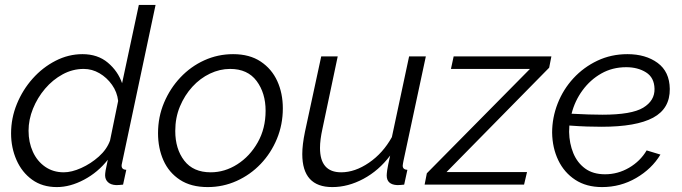

<svg xmlns="http://www.w3.org/2000/svg" viewBox="-20 -750 2772 780"><path d="M211 10Q152 10 110.5 -20Q69 -50 47 -100Q25 -150 25 -208Q25 -270 48.5 -327.5Q72 -385 112.5 -430.5Q153 -476 205.5 -503Q258 -530 315 -530Q377 -530 418 -495.5Q459 -461 476 -412L544 -730H612L476 -89Q474 -81 474 -77Q474 -61 493 -60L480 0Q471 1 464.5 1.5Q458 2 452 2Q430 1 418.5 -10Q407 -21 407 -38Q407 -45 409 -57.5Q411 -70 418 -101Q378 -50 321.5 -20Q265 10 211 10ZM239 -50Q271 -50 310 -67.5Q349 -85 381.5 -114Q414 -143 427 -179L460 -340Q456 -376 435 -405.5Q414 -435 384 -452.5Q354 -470 320 -470Q275 -470 234.5 -448Q194 -426 163 -389.5Q132 -353 114 -308.5Q96 -264 96 -219Q96 -172 113.5 -133.5Q131 -95 163.5 -72.5Q196 -50 239 -50Z M824 10Q756 10 711 -19.5Q666 -49 644 -98.5Q622 -148 622 -209Q622 -275 646.5 -333Q671 -391 713 -435.5Q755 -480 810 -505Q865 -530 927 -530Q994 -530 1039 -500Q1084 -470 1106.5 -420.5Q1129 -371 1129 -310Q1129 -244 1105 -186Q1081 -128 1039 -84Q997 -40 941.5 -15Q886 10 824 10ZM836 -50Q893 -50 944 -82.5Q995 -115 1027 -171.5Q1059 -228 1059 -300Q1059 -372 1022.5 -421Q986 -470 915 -470Q873 -470 833 -451Q793 -432 761.5 -397.5Q730 -363 711 -317.5Q692 -272 692 -218Q692 -145 728.5 -97.5Q765 -50 836 -50Z M1330 10Q1208 10 1208 -124Q1208 -162 1219 -215L1285 -521H1352L1290 -227Q1280 -182 1280 -149Q1280 -50 1366 -50Q1422 -50 1479 -89Q1536 -128 1572 -193L1642 -521H1710L1619 -96Q1618 -90 1617 -85Q1616 -80 1616 -77Q1616 -61 1635 -60L1622 0Q1613 1 1606.5 1.5Q1600 2 1594 2Q1551 0 1551 -37Q1551 -44 1553 -59Q1555 -74 1565 -118Q1519 -57 1456.5 -23.5Q1394 10 1330 10Z M1714 -46 2133 -470H1812L1823 -521H2220L2211 -475L1794 -51H2121L2109 0H1705Z M2426 10Q2362 10 2317 -19.5Q2272 -49 2248 -99Q2224 -149 2223 -211Q2223 -272 2245.5 -329.5Q2268 -387 2309.5 -432Q2351 -477 2407 -503.5Q2463 -530 2529 -530Q2603 -530 2651.5 -494.5Q2700 -459 2701 -389Q2702 -309 2633.5 -272Q2565 -235 2424 -235Q2397 -235 2365 -236Q2333 -237 2293 -240Q2292 -227 2292 -214Q2293 -167 2309 -128Q2325 -89 2357 -65.5Q2389 -42 2438 -42Q2490 -42 2535.5 -68.5Q2581 -95 2607 -139L2663 -122Q2628 -64 2564.5 -27Q2501 10 2426 10ZM2524 -477Q2468 -477 2423 -451.5Q2378 -426 2346.5 -383Q2315 -340 2302 -288Q2341 -286 2370.5 -285Q2400 -284 2427 -284Q2546 -284 2593 -312.5Q2640 -341 2639 -389Q2638 -435 2604.5 -456Q2571 -477 2524 -477Z"/></svg>

Font: Raleway
Style: Italic
Weight: 400
Italic angle: -12°
Designer: Matt McInerney, Pablo Impallari, Rodrigo Fuenzalida
Foundry: Matt McInerney, Pablo Impallari, Rodrigo Fuenzalida
Version: Version 4.026